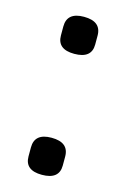

<svg xmlns="http://www.w3.org/2000/svg" viewBox="-87 -544 395 601"><g transform="rotate(15 110.5 -244.0)"><path d="M166 -33Q166 12 110 12Q55 12 55 -33V-62Q55 -108 110 -108Q166 -108 166 -62ZM166 -425Q166 -380 110 -380Q55 -380 55 -425V-454Q55 -500 110 -500Q166 -500 166 -454Z"/></g></svg>

Font: Ropa Sans
Style: Regular
Weight: 400
Designer: Botio Nikoltchev
Foundry: Botjo Nikoltchev
Version: Version 1.002